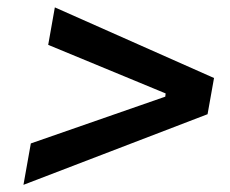

<svg xmlns="http://www.w3.org/2000/svg" viewBox="-20 -608 626 523"><path d="M43.9 -104.5 64 -217.3 430.2 -344.7 431.2 -353.5 111.3 -485.8 129.4 -587.9 563 -395.5 545.4 -296.9Z"/></svg>

Font: Cascadia Mono
Style: Italic
Weight: 400
Italic angle: -10°
Monospace: yes
Designer: Aaron Bell
Foundry: Saja Typeworks
Version: Version 2404.023; ttfautohint (v1.8.4)